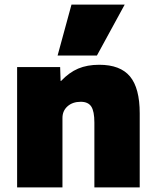

<svg xmlns="http://www.w3.org/2000/svg" viewBox="-20 -810 667 830"><path d="M54 -520H240L242 -460H244Q279 -497 318 -513.5Q357 -530 409 -530Q500 -530 542 -479.5Q584 -429 584 -320V0H388V-280Q388 -329 374.5 -349.5Q361 -370 329 -370Q294 -370 272 -350.5Q250 -331 250 -300V0H54ZM229 -570 289 -790H519L399 -570Z"/></svg>

Font: Enso Black
Style: Regular
Weight: 900
Designer: Coji Morishita
Foundry: UNDERFOREST DESIGN
Version: Version 1.000